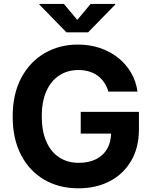

<svg xmlns="http://www.w3.org/2000/svg" viewBox="-20 -969 791 998"><path d="M388.2 9.8Q286.2 9.8 209.2 -35.5Q132.1 -80.8 89 -164.4Q45.9 -248 45.9 -362.8Q45.9 -480.8 90.7 -564.6Q135.5 -648.3 212.3 -692.8Q289 -737.3 384.9 -737.3Q446.2 -737.3 499.2 -719.6Q552.1 -701.8 593.5 -669Q634.9 -636.2 661.1 -591.5Q687.2 -546.7 694.8 -492.9H543.2Q535.7 -519.1 521.8 -539.8Q507.8 -560.5 488 -575.2Q468.1 -589.8 442.9 -597.4Q417.7 -605 387.3 -605Q331.2 -605 288.2 -577Q245.2 -549.1 221.1 -495.3Q197.1 -441.5 197.1 -364.3Q197.1 -287.1 220.9 -233.2Q244.6 -179.2 287.7 -150.9Q330.8 -122.6 389.2 -122.6Q441.8 -122.6 479.5 -141.7Q517.3 -160.8 537.4 -196Q557.4 -231.2 557.4 -279L588.7 -274.4H399.6V-387.6H702.1V-296.7Q702.1 -201.3 661.6 -132.7Q621.2 -64 550.4 -27.1Q479.6 9.8 388.2 9.8ZM312 -948.7 381.8 -865.6 451.1 -948.7H578.8V-945.1L437.8 -800.8H325.5L184.7 -945.1V-948.7Z"/></svg>

Font: Inter Variable LoSnoCo
Style: Regular
Weight: 400
Designer: Rasmus Andersson
Foundry: rsms
Version: Version 4.000;git-a52131595; featfreeze: case,dlig,ss01,ss02